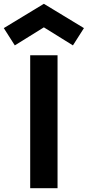

<svg xmlns="http://www.w3.org/2000/svg" viewBox="-81 -991 462 1011"><path d="M78 -700H222V0H78ZM-3 -752 -61 -843 150 -971 361 -843 303 -752 150 -847Z"/></svg>

Font: NT Somic Bold
Style: Regular
Weight: 700
Designer: Ravid Balaliev — lead type designer, mastering
Michael Voronin — secret advisor, marketing
Ivan Kovalenko — best boy
Foundry: NT Type
Version: Version 0.7